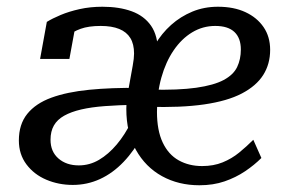

<svg xmlns="http://www.w3.org/2000/svg" viewBox="-20 -538 856 570"><path d="M279 -461Q243 -461 219.5 -452.5Q196 -444 179.5 -430Q163 -416 149 -401Q149 -414 154 -428Q159 -442 167.5 -454.5Q176 -467 186.5 -474.5Q197 -482 208 -483L186 -363H99L119 -473Q135 -483 160 -493.5Q185 -504 216.5 -511Q248 -518 284 -518Q334 -518 371 -504.5Q408 -491 428.5 -461.5Q449 -432 449 -382L444 -332L361 -271L374 -343Q376 -354 377 -363Q378 -372 378 -379Q378 -407 367 -425Q356 -443 334 -452Q312 -461 279 -461ZM196 11Q154 11 117.5 -4.5Q81 -20 58.5 -50Q36 -80 36 -121Q36 -169 61 -200Q86 -231 132.5 -248Q179 -265 245 -271.5Q311 -278 393 -277L382 -227Q332 -226 291.5 -223Q251 -220 221 -213Q191 -206 170.5 -194.5Q150 -183 140 -165.5Q130 -148 130 -123Q130 -88 153.5 -67.5Q177 -47 214 -47Q246 -47 274 -63.5Q302 -80 326.5 -109Q351 -138 370 -177L404 -138Q379 -91 347 -57.5Q315 -24 277 -6.5Q239 11 196 11ZM572 12Q510 12 461 -15Q412 -42 383.5 -93Q355 -144 355 -215Q355 -234 360 -254Q365 -274 372.5 -290.5Q380 -307 389.5 -318Q399 -329 408 -332Q420 -371 440 -405Q460 -439 488 -464Q516 -489 551 -503.5Q586 -518 627 -518Q674 -518 708.5 -502Q743 -486 762.5 -457.5Q782 -429 782 -390Q782 -348 761.5 -315.5Q741 -283 698 -260.5Q655 -238 586 -228Q517 -218 419 -221L427 -272Q510 -270 562.5 -277.5Q615 -285 644 -300.5Q673 -316 684 -339Q695 -362 695 -391Q695 -425 676 -443Q657 -461 619 -461Q582 -461 550.5 -442Q519 -423 495.5 -388.5Q472 -354 459 -307.5Q446 -261 446 -206Q446 -151 463 -115Q480 -79 510.5 -62Q541 -45 580 -45Q614 -45 641 -56Q668 -67 690 -85Q712 -103 732 -123L756 -69Q735 -48 707.5 -29.5Q680 -11 646.5 0.5Q613 12 572 12Z"/></svg>

Font: Roboto Serif 20pt
Style: Italic
Weight: 400
Italic angle: -10°
Designer: Greg Gazdowicz
Foundry: Commercial Type
Version: Version 1.008